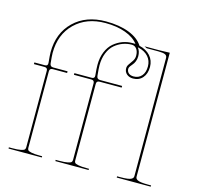

<svg xmlns="http://www.w3.org/2000/svg" viewBox="-118 -965 1121 1089"><g transform="rotate(15 442.5 -420.0)"><path d="M584.5 -744.6Q600.1 -725.1 600.1 -695.8Q600.1 -679.2 594.5 -665.3Q588.9 -651.4 581.8 -643.8Q574.7 -636.2 569.1 -627.9Q563.5 -619.6 563.5 -613.3Q563.5 -597.7 574 -588.1Q584.5 -578.6 603.5 -578.6Q632.8 -578.6 650.4 -598.6Q668 -618.7 668 -654.3Q668 -688 647.2 -711.4Q626.5 -734.9 588.9 -743.7ZM767.6 -35.2Q767.6 -28.8 769.8 -24.4Q772 -20 779.1 -15.9Q786.1 -11.7 802 -9.5Q817.9 -7.3 842.3 -7.3H859.9V0H660.2V-7.3H680.2Q704.6 -7.3 720.5 -9.5Q736.3 -11.7 743.4 -15.9Q750.5 -20 752.7 -24.4Q754.9 -28.8 754.9 -35.2V-727.5Q754.9 -741.2 743.2 -746.8Q731.4 -752.4 702.6 -752.4H634.8L620.1 -759.8H702.6L767.6 -761.7ZM40 -509.8H102.1Q119.6 -509.8 118.2 -527.3Q113.8 -572.3 113.8 -589.4Q113.8 -702.1 185.1 -771Q256.3 -839.8 373 -839.8Q452.1 -839.8 509.3 -817.6Q566.4 -795.4 591.3 -755.4Q632.8 -745.6 656.5 -719Q680.2 -692.4 680.2 -654.3Q680.2 -614.3 659.2 -590.3Q638.2 -566.4 603.5 -566.4Q580.6 -566.4 565.9 -579.3Q551.3 -592.3 551.3 -613.3Q551.3 -626 560.3 -638.2Q569.3 -650.4 578.6 -664.6Q587.9 -678.7 587.9 -695.8Q587.9 -720.2 576.9 -735.1Q565.9 -750 547.9 -750Q521 -750 495.8 -740.7Q470.7 -731.4 449 -713.1Q427.2 -694.8 414.1 -662.6Q400.9 -630.4 400.9 -588.9Q400.9 -572.3 405.3 -528.3Q407.2 -509.8 425.3 -509.8H555.2V-500H425.3Q407.7 -500 407.7 -482.4V-32.7Q407.7 -23.9 411.6 -19.3Q415.5 -14.6 432.6 -11Q449.7 -7.3 482.4 -7.3H495.1V0H299.8V-7.3H319.8Q352.5 -7.3 369.6 -11Q386.7 -14.6 390.9 -19.5Q395 -24.4 395 -32.7V-482.9Q395 -500 377 -500H274.9V-509.8H377Q394.5 -509.8 393.1 -527.3Q389.2 -567.4 389.2 -589.4Q389.2 -632.3 403.3 -666.3Q417.5 -700.2 440.9 -720Q464.4 -739.7 491.5 -749.8Q518.6 -759.8 547.4 -759.8H566.4Q541 -793 490.5 -811.5Q439.9 -830.1 373 -830.1Q262.2 -830.1 194.1 -763.7Q126 -697.3 126 -588.9Q126 -572.3 130.4 -528.3Q132.3 -509.8 150.4 -509.8H234.9V-500H150.4Q132.3 -500 132.3 -482.4V-32.7Q132.3 -24.4 136.5 -19.5Q140.6 -14.6 157.7 -11Q174.8 -7.3 207.5 -7.3H220.2V0H24.9V-7.3H44.9Q77.6 -7.3 94.7 -11Q111.8 -14.6 116 -19.5Q120.1 -24.4 120.1 -32.7V-482.9Q120.1 -500 102.1 -500H40Z"/></g></svg>

Font: ZnikomitNo24
Style: Thin
Weight: 300
Designer: gluk
Foundry: gluk
Version: Version 0.55